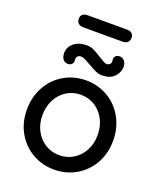

<svg xmlns="http://www.w3.org/2000/svg" viewBox="-161 -993 929 1105"><g transform="rotate(20 303.0 -440.5)"><path d="M303 10Q230 10 169.5 -25Q109 -60 74 -122Q39 -184 39 -262Q39 -340 74 -403Q109 -466 169.5 -501Q230 -536 303 -536Q376 -536 436.5 -501Q497 -466 532 -403Q567 -340 567 -262Q567 -184 532 -122Q497 -60 436.5 -25Q376 10 303 10ZM303 -448Q256 -448 217.5 -424.5Q179 -401 156.5 -358.5Q134 -316 134 -262Q134 -209 156.5 -167Q179 -125 217.5 -101.5Q256 -78 303 -78Q350 -78 388.5 -101.5Q427 -125 449.5 -167Q472 -209 472 -262Q472 -316 449.5 -358.5Q427 -401 388.5 -424.5Q350 -448 303 -448ZM129 -647Q132 -681 161 -704Q190 -727 239 -727Q261 -727 281 -717.5Q301 -708 329 -690Q347 -678 359 -671.5Q371 -665 381 -665Q393 -665 400 -672.5Q407 -680 406 -693Q405 -696 405 -703Q405 -716 414 -724Q423 -732 436 -732Q456 -732 467.5 -717Q479 -702 478 -676Q475 -643 449.5 -618.5Q424 -594 376 -594Q358 -594 338.5 -602.5Q319 -611 290 -628Q268 -641 253.5 -648Q239 -655 228 -655Q216 -655 208.5 -648Q201 -641 201 -627Q202 -624 202 -619Q202 -605 193 -597Q184 -589 171 -589Q151 -589 139.5 -604Q128 -619 129 -647ZM141 -855Q141 -872 151.5 -881.5Q162 -891 182 -891H423Q443 -891 453.5 -881.5Q464 -872 464 -855Q464 -837 453.5 -827Q443 -817 423 -817H182Q163 -817 152 -827Q141 -837 141 -855Z"/></g></svg>

Font: Quicksand Medium
Style: Regular
Weight: 500
Designer: Andrew Paglinawan
Foundry: Andrew Paglinawan
Version: Version 3.000